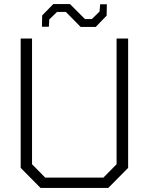

<svg xmlns="http://www.w3.org/2000/svg" viewBox="-20 -927 734 947"><path d="M378 -794 305 -868H261L223 -831L221 -795H187L188 -851L243 -907H325L399 -833H433L471 -870L474 -906H507L506 -850L452 -794ZM180 0 82 -99V-737H138V-117L203 -51H490L555 -117V-737H612V-99L514 0Z"/></svg>

Font: Tomorrow Light
Style: Regular
Weight: 300
Designer: Tony de Marco, Monica Rizzolli
Foundry: Just in Type
Version: Version 2.002